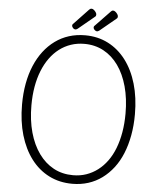

<svg xmlns="http://www.w3.org/2000/svg" viewBox="-95 -1799 1574 1896"><g transform="rotate(5 692.0 -850.5)"><path d="M694 19Q566 19 462.5 -33.5Q359 -86 285.5 -183Q212 -280 172 -415.5Q132 -551 132 -718Q132 -829 150 -926.5Q168 -1024 202.5 -1105.5Q237 -1187 286 -1251Q335 -1315 397.5 -1360.5Q460 -1406 534.5 -1429.5Q609 -1453 694 -1453Q820 -1453 922.5 -1400.5Q1025 -1348 1098.5 -1251Q1172 -1154 1211.5 -1019Q1251 -884 1251 -718Q1251 -607 1233 -509Q1215 -411 1181.5 -329Q1148 -247 1099 -183Q1050 -119 988 -73.5Q926 -28 852 -4.5Q778 19 694 19ZM694 -66Q764 -66 825 -87Q886 -108 938 -147.5Q990 -187 1031 -243.5Q1072 -300 1100 -372.5Q1128 -445 1143 -532Q1158 -619 1158 -718Q1158 -865 1125 -985Q1092 -1105 1031 -1190.5Q970 -1276 884.5 -1322Q799 -1368 694 -1368Q623 -1368 561 -1347Q499 -1326 447 -1286.5Q395 -1247 354 -1190.5Q313 -1134 284 -1061.5Q255 -989 240 -903Q225 -817 225 -718Q225 -570 258.5 -450Q292 -330 354 -244Q416 -158 501.5 -112Q587 -66 694 -66ZM594 -1502Q579 -1502 568 -1514Q557 -1526 557 -1537Q557 -1541 558.5 -1546Q560 -1551 567 -1557L711 -1709Q716 -1714 721.5 -1717Q727 -1720 735 -1720Q745 -1720 756.5 -1711Q768 -1702 776.5 -1689.5Q785 -1677 785 -1666Q785 -1659 783 -1653.5Q781 -1648 770 -1640L614 -1511Q608 -1507 603 -1504.5Q598 -1502 594 -1502ZM808 -1502Q793 -1502 781.5 -1514Q770 -1526 770 -1537Q770 -1541 771.5 -1546Q773 -1551 780 -1557L926 -1709Q931 -1714 935.5 -1717Q940 -1720 949 -1720Q959 -1720 970.5 -1711Q982 -1702 990.5 -1689.5Q999 -1677 999 -1666Q999 -1659 997 -1653.5Q995 -1648 984 -1640L828 -1511Q821 -1507 816.5 -1504.5Q812 -1502 808 -1502Z"/></g></svg>

Font: Playwrite ID
Style: Regular
Weight: 400
Designer: Veronika Burian, José Scaglione
Foundry: TypeTogether
Version: Version 1.002